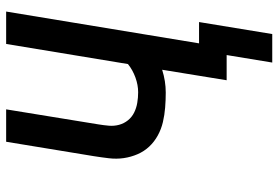

<svg xmlns="http://www.w3.org/2000/svg" viewBox="-164 -612 927 640"><g transform="rotate(-90 300.0 -291.5)"><path d="M412 152 437 0H353L388 -215Q369 -209 350 -206Q331 -203 312 -203Q287 -203 262 -205Q237 -207 213.5 -212.5Q190 -218 169 -229.5Q148 -241 132 -258Q116 -275 106.5 -297Q97 -319 93.5 -343Q90 -367 93 -392.5Q96 -418 100 -443L148 -735H256L206 -428Q203 -410 201.5 -392.5Q200 -375 204.5 -358.5Q209 -342 219.5 -329Q230 -316 245 -308.5Q260 -301 277.5 -298Q295 -295 313 -295Q337 -295 362 -304Q387 -313 407 -329L474 -735H582L476 -92H547L507 152Z"/></g></svg>

Font: Iosevka SmBd Ex Obl
Style: Regular
Weight: 600
Width: 7
Italic angle: -9°
Monospace: yes
Designer: Belleve Invis
Foundry: Belleve Invis
Version: Version 32.5.0; ttfautohint (v1.8.4)